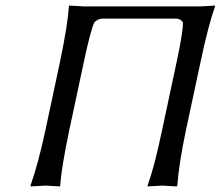

<svg xmlns="http://www.w3.org/2000/svg" viewBox="-20 -668 794 691"><path d="M701.2 -645Q701.2 -645 753.9 -647.9V-645Q729.5 -576.2 701.7 -444.8L649.4 -200.2Q623.5 -77.6 618.2 0L615.2 2.9Q613.3 2.9 564 0Q564 0 511.2 2.9V0Q535.6 -67.4 563.5 -200.2L615.7 -444.8Q640.1 -559.6 638.2 -587.9Q629.4 -600.6 614.7 -601.1H348.6Q332 -600.1 319.8 -587.9Q306.2 -560.1 281.7 -444.8L229.5 -200.2Q201.2 -66.4 196.8 0L195.3 2.9Q193.4 2.9 144 0Q144 0 91.3 2.9L89.8 0Q117.7 -79.6 143.6 -200.2L195.8 -444.8Q223.6 -577.6 228 -645L229.5 -647.9Q231.4 -647.9 281.2 -645Z"/></svg>

Font: Linux Biolinum Capitals O
Style: Italic Samll Caps
Weight: 400
Italic angle: -12°
Designer: Philipp H. Poll
Foundry: Philipp H. Poll
Version: Version 0.6.2